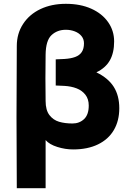

<svg xmlns="http://www.w3.org/2000/svg" viewBox="-20 -766 700 1006"><path d="M219 -32V-30V220H68Q65 -153 68 -525Q68 -590 101 -640.5Q134 -691 192 -718.5Q250 -746 325 -746Q401 -746 458 -720.5Q515 -695 546.5 -650Q578 -605 578 -549Q578 -489 555.5 -449.5Q533 -410 485 -387Q547 -357 576 -311Q605 -265 605 -199Q605 -133 576.5 -84.5Q548 -36 493.5 -9.5Q439 17 363 17Q322 17 280.5 4Q239 -9 219 -32ZM360 -119Q396 -119 420.5 -142Q445 -165 445 -213Q445 -247 427.5 -269.5Q410 -292 381.5 -303Q353 -314 317 -316Q295 -317 272 -318V-455Q295 -456 317 -457Q351 -459 374 -467.5Q397 -476 408.5 -493.5Q420 -511 420 -539Q420 -561 407 -577Q394 -593 372 -601.5Q350 -610 325 -610Q280 -610 250 -582Q220 -554 219 -480Q218 -417 218 -355.5Q218 -294 219 -237Q219 -189 239 -163Q259 -137 289.5 -128Q320 -119 360 -119Z"/></svg>

Font: Kreadon
Style: Regular
Weight: 400
Designer: kohakuno
Foundry: StudioGnu
Version: Version 1.000;Glyphs 3.1.2 (3151)